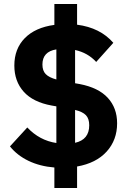

<svg xmlns="http://www.w3.org/2000/svg" viewBox="-20 -831 640 964"><path d="M253 10Q180 4 123 -23.5Q66 -51 30 -96L117 -191Q178 -126 263 -113V-297L240 -301Q146 -318 99 -370.5Q52 -423 52 -502Q52 -586 104.5 -639.5Q157 -693 253 -706V-811H367V-707Q483 -692 549 -616L463 -520Q421 -566 357 -580V-413L380 -409Q474 -391 521 -340Q568 -289 568 -212Q568 -128 515.5 -70Q463 -12 367 5V113H253ZM263 -432V-583Q193 -572 193 -507Q193 -476 209.5 -459Q226 -442 263 -432ZM357 -279V-114Q428 -130 428 -202Q428 -235 411.5 -252.5Q395 -270 357 -279Z"/></svg>

Font: iA Writer Duo S
Style: Bold
Weight: 700
Designer: Mike Abbink, Paul van der Laan, Pieter van Rosmalen, Oliver Reichenstein
Foundry: Bold Monday and Information Architects Inc.
Version: Version 2.000